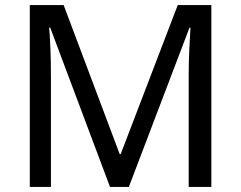

<svg xmlns="http://www.w3.org/2000/svg" viewBox="-20 -734 947 754"><path d="M412 0 177 -626H173Q176 -595 178 -542.5Q180 -490 180 -433V0H97V-714H230L450 -129H454L678 -714H810V0H721V-439Q721 -491 723.5 -542Q726 -593 728 -625H724L486 0Z"/></svg>

Font: Noto Sans Chorasmian
Style: Regular
Weight: 400
Designer: Federico Parra Barrios
Foundry: Google LLC
Version: Version 1.004; ttfautohint (v1.8.4.7-5d5b)